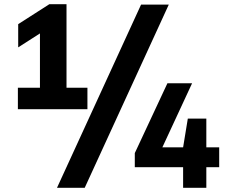

<svg xmlns="http://www.w3.org/2000/svg" viewBox="-20 -830 1080 918"><path d="M171 -321.5V-739L216 -699L67 -603.5V-714.5L216 -810H298V-321.5ZM65.5 -308V-410.5H398V-308ZM252.5 68 654.5 -808H787L385 68ZM624.5 -30.5V-98L780.5 -432H898.5L743.5 -98L732.5 -125.5H1028V-30.5ZM855.5 68V-125.5L878 -263H966.5V68Z"/></svg>

Font: Encode Sans SC
Style: Bold
Weight: 700
Version: Version 3.002